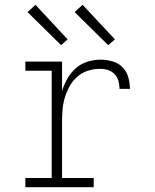

<svg xmlns="http://www.w3.org/2000/svg" viewBox="-20 -775 640 795"><path d="M85 0V-38H194V-482H85V-520H237V-398Q245 -425 259 -449.5Q273 -474 294 -492.5Q315 -511 342 -519.5Q369 -528 397 -528Q421 -528 445.5 -521Q470 -514 487 -497Q504 -480 511 -455.5Q518 -431 518 -407H475Q475 -423 470.5 -439.5Q466 -456 454.5 -468Q443 -480 427 -485Q411 -490 394 -490Q369 -490 345 -482.5Q321 -475 301.5 -458.5Q282 -442 269.5 -420Q257 -398 249.5 -374.5Q242 -351 239.5 -326Q237 -301 237 -276V-38H368V0ZM428 -588 289 -725 322 -755 456 -612ZM233 -588 94 -725 127 -755 260 -612Z"/></svg>

Font: Iosevka Etoile Extralight
Style: Regular
Weight: 200
Designer: Belleve Invis
Foundry: Belleve Invis
Version: Version 22.1.2; ttfautohint (v1.8.4)